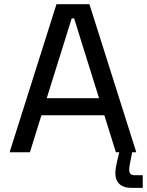

<svg xmlns="http://www.w3.org/2000/svg" viewBox="-20 -720 695 908"><path d="M25.5 0H121.5L176 -175H473.5L528 0H544L534.5 40C529.5 61.5 525.5 80.5 525.5 99.5C525.5 144 553.5 168.5 600 168.5H655V108.5H616.5C598.5 108.5 591 99 591 84C591 74.5 592 69 593.5 59.5L605 0H624.5L403 -700H247ZM201 -255.5 319 -633H330.5L448.5 -255.5Z"/></svg>

Font: MCL Standard
Style: Regular
Weight: 400
Designer: Květoslav Bartoš
Foundry: Florian Karsten
Version: Version 1.001;Glyphs 3.2.3 (3260)